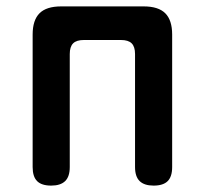

<svg xmlns="http://www.w3.org/2000/svg" viewBox="-20 -570 640 600"><path d="M140 10Q110 10 96 -4Q82 -18 82 -48V-462Q82 -507 103.5 -528.5Q125 -550 171 -550H429Q475 -550 496.5 -528.5Q518 -507 518 -462V-48Q518 -18 504 -4Q490 10 460 10Q431 10 416.5 -4Q402 -18 402 -48V-401Q402 -424 391.5 -434.5Q381 -445 358 -445H242Q219 -445 208.5 -434.5Q198 -424 198 -401V-48Q198 -18 183.5 -4Q169 10 140 10Z"/></svg>

Font: Maple Mono SemiBold
Style: Regular
Weight: 600
Monospace: yes
Designer: subframe7536
Version: Version 7.000